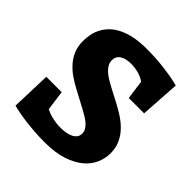

<svg xmlns="http://www.w3.org/2000/svg" viewBox="-193 -838 998 998"><g transform="rotate(45 306.0 -339.5)"><path d="M166 -227.1 181.2 -117.2Q189 -112.8 200.9 -108.2Q212.9 -103.5 227.5 -99.9Q242.2 -96.2 259 -94Q275.9 -91.8 293.9 -91.8Q315.4 -91.8 333.7 -95.5Q352.1 -99.1 365.5 -106.2Q378.9 -113.3 386.5 -124.3Q394 -135.3 394 -149.9Q394 -164.1 387.7 -176Q381.3 -188 369.6 -199Q357.9 -210 341.1 -220.5Q324.2 -231 303.2 -242.2L208 -293Q177.7 -309.1 150.4 -328.1Q123 -347.2 102.1 -371.1Q81.1 -395 68.6 -425Q56.2 -455.1 56.2 -493.2Q56.2 -517.6 61 -542.2Q65.9 -566.9 77.6 -589.6Q89.4 -612.3 108.9 -632.3Q128.4 -652.3 158 -667.2Q187.5 -682.1 227.8 -690.7Q268.1 -699.2 321.8 -699.2Q355.5 -699.2 388.7 -697Q421.9 -694.8 452.9 -690.9Q483.9 -687 511.5 -681.9Q539.1 -676.8 561 -670.9L546.9 -452.1H434.1L419.9 -557.1Q399.4 -572.3 372.1 -579.6Q344.7 -586.9 316.9 -586.9Q278.8 -586.9 255.9 -572.3Q232.9 -557.6 232.9 -528.8Q232.9 -513.7 239.7 -500.5Q246.6 -487.3 258.3 -475.6Q270 -463.9 286.4 -453.1Q302.7 -442.4 321.8 -432.1L407.2 -387.2Q438.5 -371.1 467.8 -351.6Q497.1 -332 520 -307.6Q543 -283.2 556.9 -252Q570.8 -220.7 570.8 -181.2Q570.8 -145.5 555.7 -109.6Q540.5 -73.7 506.8 -44.9Q473.1 -16.1 419.2 2Q365.2 20 287.1 20Q253.9 20 220.2 17.8Q186.5 15.6 155.3 12Q124 8.3 95.9 3.2Q67.9 -2 45.9 -7.8L53.2 -227.1Z"/></g></svg>

Font: Simonetta
Style: Black Italic
Weight: 900
Italic angle: -2°
Designer: Gayaneh Bagdasaryan
Foundry: Brownfox
Version: Version 1.002